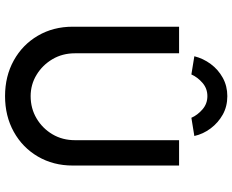

<svg xmlns="http://www.w3.org/2000/svg" viewBox="-102 -836 943 780"><g transform="rotate(90 370.0 -445.5)"><path d="M370 6Q289 6 225 -29.5Q161 -65 124.5 -127.5Q88 -190 88 -269V-701H196V-278Q196 -227 220 -186.5Q244 -146 283.5 -122Q323 -98 370 -98Q420 -98 460.5 -122Q501 -146 525 -186.5Q549 -227 549 -278V-701H652V-269Q652 -190 615.5 -127.5Q579 -65 515 -29.5Q451 6 370 6ZM282 -751 208 -763Q217 -799 239.5 -829.5Q262 -860 295.5 -878.5Q329 -897 370 -897Q412 -897 445 -878.5Q478 -860 501 -829.5Q524 -799 532 -763L458 -751Q447 -776 424 -796Q401 -816 370 -816Q339 -816 316 -796Q293 -776 282 -751Z"/></g></svg>

Font: Lexend Medium
Style: Regular
Weight: 500
Designer: Bonnie Shaver-Troup, Thomas Jockin
Foundry: Lexend
Version: Version 1.005